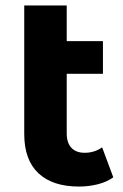

<svg xmlns="http://www.w3.org/2000/svg" viewBox="-20 -677 452 705"><path d="M396 -26Q373 -9 339.5 -0.5Q306 8 270 8Q173 8 121 -41Q69 -90 69 -185V-657H225V-526H358V-406H225V-187Q225 -153 242 -134.5Q259 -116 291 -116Q327 -116 355 -136Z"/></svg>

Font: Montserrat Alternates
Style: Bold
Weight: 700
Designer: Julieta Ulanovsky
Foundry: Julieta Ulanovsky
Version: Version 7.200